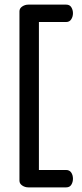

<svg xmlns="http://www.w3.org/2000/svg" viewBox="-20 -788 353 829"><path d="M102 21Q88 21 76 13Q64 5 64 -8V-739Q64 -752 76 -760Q88 -768 102 -768H266Q281 -768 288 -756.5Q295 -745 295 -731Q295 -716 287.5 -704.5Q280 -693 266 -693H148V-54H266Q280 -54 287.5 -43Q295 -32 295 -16Q295 -2 288 9.5Q281 21 266 21Z"/></svg>

Font: Dosis Medium
Style: Regular
Weight: 500
Designer: EdgarTolentino, PabloImpallari, IginoMarini
Foundry: EdgarTolentino, PabloImpallari, IginoMarini
Version: Version 3.001; ttfautohint (v1.8.2)